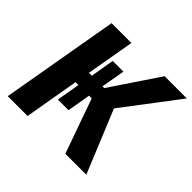

<svg xmlns="http://www.w3.org/2000/svg" viewBox="-167 -887 1075 1075"><g transform="rotate(45 370.0 -350.0)"><path d="M478 0H644L491 -372L740 -700H564L372 -414H358L383 -555H298L274 -414H251L301 -700H144L22 0H179L235 -324H258L234 -185H318L342 -324H363Z"/></g></svg>

Font: Fixel Text 20240404
Style: Bold Italic
Weight: 700
Width: 4
Italic angle: -10°
Designer: AlfaBravo + MacPaw
Foundry: Kyrylo Tkachov, Marchela Mozhyna, Serhii Makarenko, Maria Weinstein, Zakhar Kryvoshyya
Version: Version 1.211;Glyphs 3.2 (3225)